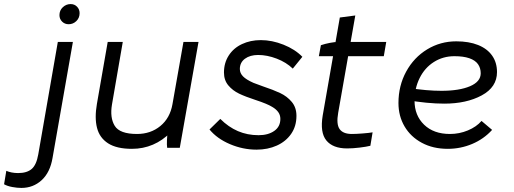

<svg xmlns="http://www.w3.org/2000/svg" viewBox="-122 -726 2523 943"><path d="M-102 179 -91 113Q-80 118 -65 121Q-50 124 -33 124Q10 124 33.5 104Q57 84 66 32L162 -520H236L136 50Q124 121 82.5 159Q41 197 -17 197Q-38 197 -62 192.5Q-86 188 -102 179ZM170 -651.6Q170 -675 186.5 -690.5Q203 -706 225 -706Q244 -706 256.5 -693Q269 -680 269 -661.3Q269 -638 253 -622.5Q237 -607 215 -607Q196 -607 183 -619.9Q170 -632.8 170 -651.6Z M354 -216 407 -520H481L428 -213Q417 -148 441.5 -108Q466 -68 551 -68Q618 -68 665.5 -107Q713 -146 725 -214L779 -520H853L761 0H699Q697 -14 698 -37.5Q699 -61 702 -78L716 -76Q677 -36 629 -15.5Q581 5 526 5Q451 5 409 -22Q367 -49 354.5 -98Q342 -147 354 -216Z M907 -90 960 -142Q1000 -102 1046.5 -82Q1093 -62 1148 -62Q1195 -62 1225 -83Q1255 -104 1255 -142Q1255 -161 1244.5 -175.5Q1234 -190 1215 -201Q1191 -216 1133 -235Q1084 -251 1052.5 -266Q1021 -281 999.5 -306.5Q978 -332 978 -370Q978 -417 1001.5 -453.5Q1025 -490 1066.5 -509.5Q1108 -529 1159 -529Q1214 -529 1270.5 -506.5Q1327 -484 1363 -447L1316 -389Q1284 -420 1237 -438Q1190 -456 1146 -456Q1106 -456 1081 -437.5Q1056 -419 1056 -387Q1056 -367 1071.5 -351Q1087 -335 1123 -319Q1146 -311 1169 -302Q1220 -285 1254 -269Q1288 -253 1311 -225.5Q1334 -198 1334 -157Q1334 -106 1308 -68.5Q1282 -31 1237.5 -11Q1193 9 1138 9Q1071 9 1007.5 -18Q944 -45 907 -90Z M1463 -159 1547 -640 1623 -650 1539 -172Q1529 -116 1546 -92Q1563 -68 1606 -68Q1626 -68 1658.5 -70.5Q1691 -73 1708 -76L1697 -10Q1677 -5 1643.5 -1Q1610 3 1583 3Q1513 3 1481 -36Q1449 -75 1463 -159ZM1540 -520H1775L1763 -450H1444L1454 -504Q1475 -511 1498.5 -515.5Q1522 -520 1540 -520Z M1835 -220Q1835 -305 1873 -374.5Q1911 -444 1976 -483.5Q2041 -523 2119 -523Q2181 -523 2226 -505Q2271 -487 2295 -453Q2319 -419 2319 -372Q2319 -298 2244 -257.5Q2169 -217 2060 -217Q1977 -217 1874 -235L1885 -294Q1974 -280 2046 -280Q2134 -280 2186.5 -302.5Q2239 -325 2239 -366Q2239 -392 2225.5 -411Q2212 -430 2183 -440Q2154 -450 2110 -450Q2054 -450 2009 -421.5Q1964 -393 1939 -342.5Q1914 -292 1914 -231Q1914 -159 1961 -113.5Q2008 -68 2088 -68Q2134 -68 2176 -85.5Q2218 -103 2243 -132L2295 -88Q2254 -43 2197 -19Q2140 5 2077 5Q2005 5 1950 -24.5Q1895 -54 1865 -105Q1835 -156 1835 -220Z"/></svg>

Font: Fixel Italic Variable 20240409 Display Thin
Style: Italic
Weight: 100
Italic angle: -10°
Designer: AlfaBravo + MacPaw
Foundry: Kyrylo Tkachov, Marchela Mozhyna, Serhii Makarenko, Maria Weinstein, Zakhar Kryvoshyya
Version: Version 1.211;Glyphs 3.2 (3225)